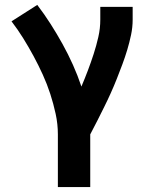

<svg xmlns="http://www.w3.org/2000/svg" viewBox="-20 -548 640 783"><path d="M216 215V0Q216 -42 207 -83.5Q198 -125 185 -165Q172 -205 154.5 -243.5Q137 -282 117 -319Q97 -356 75 -391.5Q53 -427 27 -461L132 -528Q161 -490 186.5 -450Q212 -410 235 -368.5Q258 -327 277.5 -283.5Q297 -240 312 -195Q326 -228 338.5 -261Q351 -294 362 -328Q373 -362 381 -397Q389 -432 389 -468V-520H521V-468Q521 -437 514.5 -406Q508 -375 499 -345Q490 -315 479 -285.5Q468 -256 456.5 -227Q445 -198 432 -169Q419 -140 405 -112Q391 -84 377 -56Q363 -28 348 0V215Z"/></svg>

Font: Iosevka Custom XBdEx
Style: Regular
Weight: 800
Width: 7
Monospace: yes
Designer: Belleve Invis
Foundry: Belleve Invis
Version: Version 11.2.4; ttfautohint (v1.8.4)